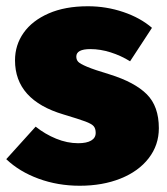

<svg xmlns="http://www.w3.org/2000/svg" viewBox="-25 -574 533 614"><path d="M461 -485 391 -378Q362 -396 329 -406.5Q296 -417 264 -417Q219 -417 219 -393Q219 -383 225 -376.5Q231 -370 253.5 -360.5Q276 -351 326 -336Q406 -311 444.5 -272.5Q483 -234 483 -164Q483 -110 450.5 -68Q418 -26 360.5 -3Q303 20 230 20Q160 20 98.5 -2.5Q37 -25 -5 -65L89 -169Q119 -145 154.5 -130.5Q190 -116 225 -116Q252 -116 266.5 -124.5Q281 -133 281 -149Q281 -163 274.5 -170.5Q268 -178 248 -185.5Q228 -193 178 -208Q23 -254 23 -381Q23 -430 50.5 -469Q78 -508 130.5 -531Q183 -554 256 -554Q315 -554 369.5 -535.5Q424 -517 461 -485Z"/></svg>

Font: FiraGO Heavy
Style: Regular
Weight: 900
Designer: bBox Type
Foundry: bBox Type GmbH
Version: Version 1.001